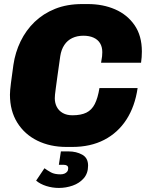

<svg xmlns="http://www.w3.org/2000/svg" viewBox="-20 -714 724 946"><path d="M307 10Q227 10 164 -21Q101 -52 65 -110Q29 -168 29 -248Q29 -266 34 -305.5Q39 -345 46 -394Q55 -456 81.5 -510.5Q108 -565 150.5 -606Q193 -647 251.5 -670.5Q310 -694 385 -694H413Q487 -694 547 -668Q607 -642 643 -590Q679 -538 679 -460Q679 -446 678 -432.5Q677 -419 675 -405H478Q482 -426 483 -437Q484 -448 484 -457Q484 -483 473 -501Q462 -519 441 -528.5Q420 -538 391 -538Q360 -538 336 -526.5Q312 -515 297 -492.5Q282 -470 277 -438Q268 -377 263 -339Q258 -301 255 -280Q252 -259 251 -248Q250 -237 250 -230Q250 -206 260 -187Q270 -168 289.5 -157Q309 -146 337 -146Q379 -146 405.5 -159Q432 -172 447 -201.5Q462 -231 470 -280H658Q645 -190 603 -125Q561 -60 493.5 -25Q426 10 336 10ZM270 212Q238 212 208 202.5Q178 193 158 176L199 115Q214 126 231.5 135.5Q249 145 278 145Q289 145 297.5 141.5Q306 138 311 131.5Q316 125 316 115Q316 106 310 102Q304 98 294 98H270L280 32H318Q356 32 385 48Q414 64 414 102Q414 140 392.5 164.5Q371 189 338 200.5Q305 212 270 212Z"/></svg>

Font: Chivo Medium Black
Style: Italic
Weight: 900
Italic angle: -8.05°
Version: Version 2.002